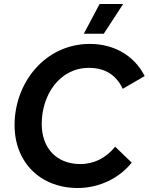

<svg xmlns="http://www.w3.org/2000/svg" viewBox="-20 -928 745 962"><path d="M369 14C478 14 577 -35 640 -113L557 -193C513 -138 452 -106 383 -106C263 -106 189 -186 189 -307C189 -451 277 -588 426 -588C510 -588 564 -549 595 -483L705 -547C649 -656 544 -708 430 -708C208 -708 53 -516 53 -301C53 -113 184 14 369 14ZM597 -908H479L400 -759H500Z"/></svg>

Font: Fixel Display 20240404 SemiBold
Style: Italic
Weight: 600
Italic angle: -10°
Designer: AlfaBravo + MacPaw
Foundry: Kyrylo Tkachov, Marchela Mozhyna, Serhii Makarenko, Maria Weinstein, Zakhar Kryvoshyya
Version: Version 1.211;Glyphs 3.2 (3225)